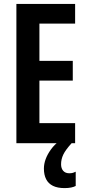

<svg xmlns="http://www.w3.org/2000/svg" viewBox="-20 -734 447 984"><path d="M365 0H64V-714H365V-613H182V-422H353V-321H182V-103H365ZM293 108Q293 129 304 141.5Q315 154 335 154Q347 154 354.5 151.5Q362 149 368 146V219Q359 224 344.5 227Q330 230 311 230Q275 230 251.5 218.5Q228 207 216.5 184.5Q205 162 205 130Q205 106 214 81.5Q223 57 241 32Q259 7 287 -14L347 0Q316 34 304.5 58Q293 82 293 108Z"/></svg>

Font: Noto Sans Display ExtraCondensed SemiBold
Style: Regular
Weight: 600
Width: 2
Designer: Monotype Design Team
Foundry: Monotype Imaging Inc.
Version: Version 2.003